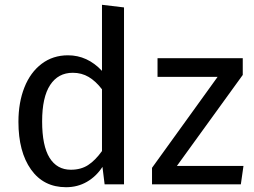

<svg xmlns="http://www.w3.org/2000/svg" viewBox="-20 -770 1062 802"><path d="M498 -739V0H417L408 -73Q382 -33 343 -10.5Q304 12 256 12Q162 12 109.5 -62Q57 -136 57 -261Q57 -342 82 -405Q107 -468 154 -503.5Q201 -539 264 -539Q345 -539 406 -474V-750ZM406 -139V-397Q380 -431 350.5 -448.5Q321 -466 284 -466Q223 -466 189.5 -415Q156 -364 156 -263Q156 -161 187 -111Q218 -61 276 -61Q318 -61 348 -80.5Q378 -100 406 -139ZM994 -457 719 -77H997L986 0H615V-69L889 -449H638V-527H994Z"/></svg>

Font: FiraGO
Style: Regular
Weight: 400
Designer: bBox Type
Foundry: bBox Type GmbH
Version: Version 1.001;April 20, 2020;FontCreator 12.0.0.2555 64-bit